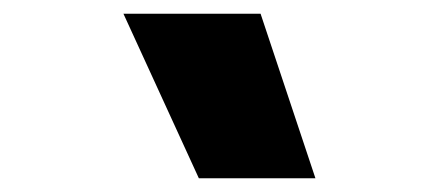

<svg xmlns="http://www.w3.org/2000/svg" viewBox="-20 -760 640 280"><path d="M270 -500 160 -740H360L440 -500Z"/></svg>

Font: Geist Mono Black
Style: Regular
Weight: 900
Monospace: yes
Designer: Basement.studio, Andrés Briganti, Mateo Zaragoza
Foundry: Basement.studio, Vercel, Andrés Briganti, Guido Ferreyra, Mateo Zaragoza
Version: Version 1.500; ttfautohint (v1.8.4.7-5d5b)